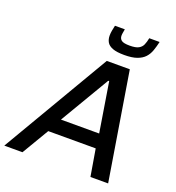

<svg xmlns="http://www.w3.org/2000/svg" viewBox="-187 -1027 1053 1152"><g transform="rotate(20 339.5 -451.5)"><path d="M-29 0 375 -688H522L634 0H521L492 -172H189L87 0ZM237 -263H481L430 -579H424ZM461 -757Q413 -757 386.5 -767Q360 -777 349.5 -795Q339 -813 339 -837Q339 -853 342 -869Q345 -885 349 -903H412Q410 -891 408 -880.5Q406 -870 406 -861Q406 -842 419.5 -831.5Q433 -821 472 -821Q510 -821 528.5 -831Q547 -841 555 -859Q563 -877 568 -903H634Q627 -872 617.5 -845Q608 -818 590 -798.5Q572 -779 541 -768Q510 -757 461 -757Z"/></g></svg>

Font: Saira Thin Medium
Style: Italic
Weight: 500
Italic angle: -12°
Version: Version 1.101